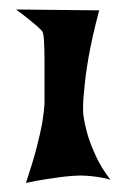

<svg xmlns="http://www.w3.org/2000/svg" viewBox="-20 -457 279 415"><path d="M14.6 -436.5 194.3 -434.6Q178.7 -375 171.4 -333Q164.1 -291 162.1 -262.7Q158.2 -230.5 160.2 -208Q163.1 -187.5 169.9 -164.1Q175.8 -144.5 187.5 -119.1Q199.2 -93.8 218.8 -68.4Q207 -72.3 193.4 -74.2Q179.7 -76.2 168 -77.1Q154.3 -78.1 140.6 -77.1Q127 -76.2 110.4 -74.2Q96.7 -72.3 77.1 -69.3Q57.6 -66.4 36.1 -61.5Q50.8 -105.5 59.1 -137.7Q67.4 -169.9 71.3 -191.4Q75.2 -216.8 76.2 -232.4Q76.2 -252 76.2 -276.9Q76.2 -301.8 76.2 -325.2Q76.2 -348.6 75.2 -366.7Q74.2 -384.8 71.3 -389.6L61.5 -399.4Q55.7 -404.3 44.4 -413.6Q33.2 -422.9 14.6 -436.5Z"/></svg>

Font: Irish Grover
Style: Regular
Weight: 400
Designer: Squid
Foundry: Font Diner, Inc DBA Sideshow
Version: Version 1.000